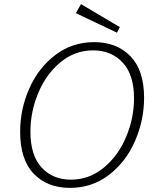

<svg xmlns="http://www.w3.org/2000/svg" viewBox="-20 -907 772 934"><path d="M78 -266Q78 -376 122.5 -476.5Q167 -577 249 -639.5Q331 -702 438 -702Q548 -702 614.5 -633.5Q681 -565 681 -431Q681 -323 637 -221.5Q593 -120 510.5 -56.5Q428 7 320 7Q211 7 144.5 -61.5Q78 -130 78 -266ZM632 -428Q632 -544 576.5 -603Q521 -662 433 -662Q344 -662 274 -604Q204 -546 166 -454.5Q128 -363 128 -267Q128 -151 182.5 -92Q237 -33 325 -33Q414 -33 484.5 -91Q555 -149 593.5 -241Q632 -333 632 -428ZM563 -775 549 -748 349 -843 374 -887Z"/></svg>

Font: Bitter Pro Light
Style: Italic
Weight: 300
Italic angle: -9°
Designer: Sol Matas, and Bitter project Authors
Foundry: Sol Matas
Version: Version 1.010